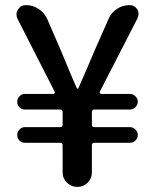

<svg xmlns="http://www.w3.org/2000/svg" viewBox="-20 -736 609 756"><path d="M226.6 -57.6V-164.1Q226.6 -173.8 216.8 -173.8H78.1Q65.4 -173.8 56.6 -182.6Q47.9 -191.4 47.9 -204.1Q47.9 -216.8 56.6 -226.1Q65.4 -235.4 78.1 -235.4H216.8Q226.6 -235.4 226.6 -245.1V-294.9Q226.6 -304.7 216.8 -304.7H78.1Q65.4 -304.7 56.6 -314Q47.9 -323.2 47.9 -335.4Q47.9 -347.7 56.6 -356.9Q65.4 -366.2 78.1 -366.2H190.4Q193.4 -366.2 195.3 -369.1Q197.3 -372.1 195.3 -375L48.8 -662.1Q44.9 -670.9 44.9 -679.7Q44.9 -689.5 50.8 -698.2Q61.5 -715.8 82 -715.8Q109.4 -715.8 132.3 -700.7Q155.3 -685.5 166 -661.1L219.7 -537.1Q229.5 -513.7 250 -464.4Q270.5 -415 282.2 -389.6Q283.2 -386.7 285.6 -386.7Q288.1 -386.7 289.1 -389.6Q298.8 -412.1 320.3 -461.4Q341.8 -510.7 352.5 -537.1L408.2 -663.1Q418.9 -687.5 441.4 -701.7Q463.9 -715.8 490.2 -715.8Q509.8 -715.8 520.5 -699.2Q525.4 -690.4 525.4 -680.7Q525.4 -672.9 521.5 -664.1L373 -375Q372.1 -372.1 373.5 -369.1Q375 -366.2 378.9 -366.2H491.2Q503.9 -366.2 513.2 -356.9Q522.5 -347.7 522.5 -335.4Q522.5 -323.2 513.2 -314Q503.9 -304.7 491.2 -304.7H351.6Q341.8 -304.7 341.8 -294.9V-245.1Q341.8 -235.4 351.6 -235.4H491.2Q503.9 -235.4 513.2 -226.1Q522.5 -216.8 522.5 -204.1Q522.5 -191.4 513.2 -182.6Q503.9 -173.8 491.2 -173.8H351.6Q341.8 -173.8 341.8 -164.1V-57.6Q341.8 -33.2 325.2 -16.6Q308.6 0 284.7 0Q260.7 0 243.7 -16.6Q226.6 -33.2 226.6 -57.6Z"/></svg>

Font: Gen Jyuu GothicX Medium
Style: Regular
Weight: 500
Designer: Ryoko NISHIZUKA (kana &amp; ideographs); Paul D. Hunt (Latin, Greek &amp; Cyrillic); Wenlong ZHANG (bopomofo); Sandoll C
Version: Version 1.058.20140828